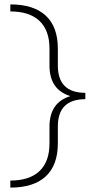

<svg xmlns="http://www.w3.org/2000/svg" viewBox="-20 -731 435 873"><path d="M243 -433Q243 -309 368 -309V-280Q243 -280 243 -156V-79Q243 20 188 71Q133 122 27 122V90Q114 90 159.5 47Q205 4 205 -79V-155Q205 -265 300 -294Q205 -323 205 -433V-510Q205 -593 159.5 -636Q114 -679 27 -679V-711Q133 -711 188 -660Q243 -609 243 -510Z"/></svg>

Font: EauTest Light
Style: Regular
Weight: 300
Designer: Christian Thalmann (Catharsis Fonts)
Version: Version 0.001;PS 000.001;hotconv 1.0.88;makeotf.lib2.5.64775